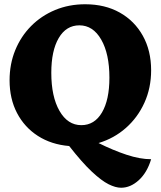

<svg xmlns="http://www.w3.org/2000/svg" viewBox="-20 -675 755 902"><path d="M549 207Q523 207 490 190.5Q457 174 411.5 131.5Q366 89 305 11Q221 4 158 -36.5Q95 -77 60 -144Q25 -211 25 -298Q25 -374 51.5 -439Q78 -504 126 -552.5Q174 -601 239 -628Q304 -655 380 -655Q473 -655 542.5 -616Q612 -577 651 -507Q690 -437 690 -345Q690 -262 658.5 -192.5Q627 -123 571.5 -74Q516 -25 443 -3Q511 31 574.5 52Q638 73 690 73Q671 136 632 171.5Q593 207 549 207ZM362 -87Q424 -87 459 -146.5Q494 -206 494 -310Q494 -422 455.5 -489Q417 -556 353 -556Q291 -556 256 -496.5Q221 -437 221 -333Q221 -221 259.5 -154Q298 -87 362 -87Z"/></svg>

Font: Petrona Black
Style: Regular
Weight: 900
Designer: Ringo R. Seeber
Foundry: Ringo R. Seeber
Version: Version 2.001; ttfautohint (v1.8.3)